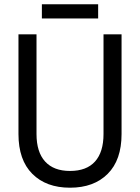

<svg xmlns="http://www.w3.org/2000/svg" viewBox="-20 -860 652 894"><path d="M306 14Q195 14 130.5 -50.5Q66 -115 66 -236V-700H150V-236Q150 -152 190 -108Q230 -64 306 -64Q383 -64 422.5 -108Q462 -152 462 -236V-700H546V-236Q546 -115 481.5 -50.5Q417 14 306 14ZM175 -774V-840H437V-774Z"/></svg>

Font: Space Mono
Style: Regular
Weight: 400
Monospace: yes
Designer: Colophon Foundry + Benjamin Critton
Foundry: Colophon Foundry & Benjamin Critton
Version: Version 1.003; ttfautohint (v1.8.4.7-5d5b)